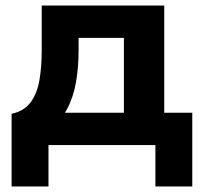

<svg xmlns="http://www.w3.org/2000/svg" viewBox="-20 -525 732 695"><path d="M428.5 0V-388H264.5V-342.5Q264.5 -281.5 255 -227Q245.5 -172.5 222 -128.8Q198.5 -85 157.2 -54.8Q116 -24.5 52 -12L22 -113Q67.5 -123 91 -155Q114.5 -187 122.8 -235.2Q131 -283.5 131 -342.5V-505H574.5V0ZM22 150V-113L102 -106.5L125 -117H676V150H542.5V0H155.5V150Z"/></svg>

Font: Geologica SemiBold
Style: Regular
Weight: 600
Designer: Sindre Bremnes, Frode Helland
Foundry: Monokrom Skriftforlag AS
Version: Version 1.010;gftools[0.9.28]